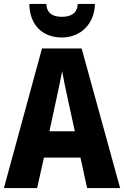

<svg xmlns="http://www.w3.org/2000/svg" viewBox="-20 -963 635 983"><path d="M466 -943H378C376 -892 339 -877 297 -877C252 -877 220 -893 217 -943H130C132 -833 199 -771 297 -771C391 -771 464 -839 466 -943ZM426 0H595L398 -715H195L0 0H170L205 -156H392ZM326 -461 363 -291H233L270 -462C278 -501 292 -563 298 -599C305 -559 316 -507 326 -461Z"/></svg>

Font: Noto Sans Sinhala UI Condensed ExtraBold
Style: Regular
Weight: 800
Width: 3
Designer: Jelle Bosma - Monotype Design Team
Foundry: Monotype Imaging Inc.
Version: Version 2.006